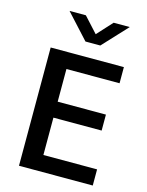

<svg xmlns="http://www.w3.org/2000/svg" viewBox="-124 -913 754 988"><g transform="rotate(15 253.0 -418.5)"><path d="M76 -630H466V-544H183V-370H440V-285H183V-86H469V0H76ZM320 -706H241L121 -837H208L282 -756L356 -837H442Z"/></g></svg>

Font: Mukta Malar Medium
Style: Regular
Weight: 500
Designer: Aadarsh Rajan, Girish Dalvi, Yashodeep Gholap
Foundry: Ek Type
Version: Version 2.538;PS 1.000;hotconv 16.6.51;makeotf.lib2.5.65220;